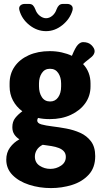

<svg xmlns="http://www.w3.org/2000/svg" viewBox="-20 -743 518 980"><path d="M240 217Q181 217 128.5 200Q76 183 44 150.5Q12 118 12 72Q12 36 31 10Q50 -16 79 -32Q63 -42 53 -57Q43 -72 43 -94Q43 -122 57.5 -140.5Q72 -159 94 -175Q63 -198 46 -230.5Q29 -263 29 -302V-317Q29 -366 54.5 -403Q80 -440 126.5 -461Q173 -482 234 -482Q266 -482 295 -475.5Q324 -469 347 -458Q365 -502 378 -515Q391 -528 404 -528Q432 -528 447.5 -512Q463 -496 463 -482Q463 -474 459 -466.5Q455 -459 447 -452Q438 -444 426.5 -435.5Q415 -427 404 -416Q423 -396 432.5 -371Q442 -346 442 -317V-302Q442 -254 415.5 -216.5Q389 -179 342 -157Q295 -135 234 -135Q201 -135 174 -141Q172 -137 171 -134Q170 -131 170 -128Q170 -114 191.5 -108Q213 -102 246.5 -98Q280 -94 318 -87Q356 -80 389.5 -65Q423 -50 444.5 -21.5Q466 7 466 54Q466 113 432.5 149Q399 185 347.5 201Q296 217 240 217ZM237 119Q267 119 291.5 102.5Q316 86 316 58Q316 41 306.5 30Q297 19 280.5 12.5Q264 6 242.5 2.5Q221 -1 198 -4Q178 6 168 22Q158 38 158 56Q158 87 182.5 103Q207 119 237 119ZM236 -225Q262 -225 277 -246.5Q292 -268 292 -302V-317Q292 -348 277.5 -370Q263 -392 235 -392Q208 -392 193.5 -370Q179 -348 179 -317V-303Q179 -270 193.5 -247.5Q208 -225 236 -225ZM215 -584Q169 -584 130 -615Q91 -646 79 -691Q75 -706 83.5 -714.5Q92 -723 107 -723H127Q141 -723 148 -716Q155 -709 160 -696Q167 -675 183 -662.5Q199 -650 215 -650Q232 -650 247 -662.5Q262 -675 269 -696Q274 -709 281.5 -716Q289 -723 302 -723H322Q337 -723 345.5 -714.5Q354 -706 350 -690Q337 -646 298.5 -615Q260 -584 215 -584Z"/></svg>

Font: Dosis ExtraLight ExtraBold
Style: Regular
Weight: 800
Version: Version 3.001; ttfautohint (v1.8.2)